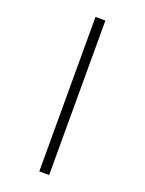

<svg xmlns="http://www.w3.org/2000/svg" viewBox="-181 -844 881 1168"><g transform="rotate(20 259.5 -260.0)"><path d="M227 240V-760H291V240Z"/></g></svg>

Font: Noto Serif SemiCondensed SemiBold
Style: Regular
Weight: 600
Width: 4
Designer: Monotype Design Team
Foundry: Monotype Imaging Inc.
Version: Version 2.013; ttfautohint (v1.8.4.7-5d5b)